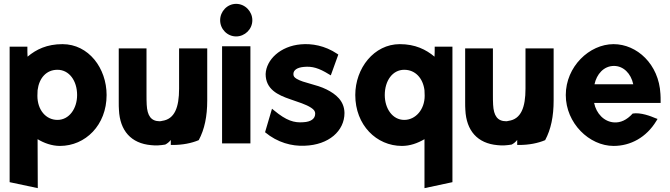

<svg xmlns="http://www.w3.org/2000/svg" viewBox="-20 -734 3478 996"><path d="M533 -241C533 -380 440 -505 304 -505C224 -505 168 -478 123 -440C122 -453 122 -474 122 -482V-492H30V211L176 242L175 -12C208 8 249 23 291 23C423 23 533 -85 533 -241ZM174 -237C174 -240 175 -266 175 -266C183 -330 221 -372 278 -372C339 -372 380 -315 380 -241C380 -171 339 -112 278 -112C218 -112 174 -164 174 -237Z M596 -483V-203C596 -190 596 -176 597 -164C602 -56 660 10 764 19C788 22 813 20 837 16C849 10 858 2 866 -8V18H875C927 18 973 9 1011 -7C1041 -63 1055 -130 1055 -213V-483H909V-274C909 -177 886 -116 821 -107C817 -106 813 -105 809 -105C764 -105 744 -133 741 -191C740 -208 740 -225 740 -243V-483Z M1122 -629C1122 -583 1159 -545 1205 -545C1250 -545 1289 -582 1289 -629C1289 -675 1251 -714 1205 -714C1159 -714 1122 -675 1122 -629ZM1279 10V-494H1132V10Z M1355 -48C1420 6 1494 25 1560 22C1686 18 1767 -55 1767 -148C1766 -211 1722 -246 1674 -270C1620 -297 1556 -303 1519 -325C1506 -333 1502 -339 1502 -350C1502 -370 1521 -384 1557 -387C1600 -391 1634 -381 1686 -349L1696 -343L1735 -451L1729 -455C1665 -498 1597 -509 1541 -504C1434 -495 1361 -424 1358 -350C1358 -271 1421 -241 1486 -219C1528 -204 1567 -193 1594 -175C1607 -166 1615 -159 1615 -144C1615 -118 1593 -102 1554 -100C1506 -96 1466 -108 1402 -161L1391 -170Z M2065 23C2107 23 2146 9 2182 -12V242L2327 211V-492H2235V-482C2235 -474 2235 -455 2234 -440C2190 -477 2134 -505 2054 -505C1920 -505 1823 -380 1823 -241C1823 -85 1933 23 2065 23ZM2077 -112C2016 -112 1976 -171 1976 -241C1976 -315 2016 -372 2077 -372C2134 -372 2174 -329 2182 -266C2182 -257 2183 -246 2183 -237C2183 -166 2136 -112 2077 -112Z M2393 -483V-203C2393 -190 2393 -176 2394 -164C2399 -56 2457 10 2561 19C2585 22 2610 20 2634 16C2646 10 2655 2 2663 -8V18H2672C2724 18 2770 9 2808 -7C2838 -63 2852 -130 2852 -213V-483H2706V-274C2706 -177 2683 -116 2618 -107C2614 -106 2610 -105 2606 -105C2561 -105 2541 -133 2538 -191C2537 -208 2537 -225 2537 -243V-483Z M3062 -200H3407V-210C3407 -222 3407 -235 3406 -247C3398 -401 3284 -505 3163 -505C3037 -505 2915 -388 2915 -241C2915 -95 3037 23 3163 23C3251 23 3333 -21 3385 -107L3391 -117L3380 -121C3357 -131 3303 -152 3262 -145C3231 -111 3199 -97 3166 -99C3114 -102 3073 -145 3062 -200ZM3265 -297H3064C3075 -349 3112 -392 3165 -392C3214 -392 3253 -353 3265 -297Z"/></svg>

Font: Bluebird
Style: SfBdNrw
Weight: 700
Designer: Jasper
Foundry: Cannot Into Space Fonts
Version: Version 0.98